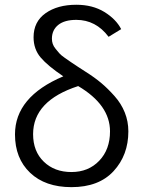

<svg xmlns="http://www.w3.org/2000/svg" viewBox="-20 -769 602 807"><path d="M43 -204.1Q43 -362.3 246.1 -448.2Q180.7 -492.2 150.9 -527.3Q121.1 -562.5 121.1 -612.3Q121.1 -677.7 171.4 -713.4Q221.7 -749 300.8 -749Q369.1 -749 418.5 -718.8Q467.8 -688.5 489.3 -646.5L436.5 -614.3Q382.8 -685.5 300.8 -685.5Q251 -685.5 224.6 -664.1Q198.2 -642.6 198.2 -606.4Q198.2 -594.7 201.7 -584.5Q205.1 -574.2 213.9 -563.5Q222.7 -552.7 229.5 -544.9Q236.3 -537.1 252.9 -525.4Q269.5 -513.7 278.3 -507.8Q287.1 -502 309.1 -487.3Q331.1 -472.7 340.8 -466.8Q377.9 -443.4 405.8 -419.9Q433.6 -396.5 461.4 -365.2Q489.3 -334 504.4 -296.4Q519.5 -258.8 519.5 -216.8Q519.5 -117.2 457.5 -49.8Q395.5 17.6 280.3 17.6Q169.9 17.6 106.4 -43Q43 -103.5 43 -204.1ZM119.1 -205.1Q119.1 -132.8 164.1 -89.4Q209 -45.9 280.3 -45.9Q351.6 -45.9 397 -93.3Q442.4 -140.6 442.4 -216.8Q442.4 -328.1 308.6 -407.2Q119.1 -345.7 119.1 -205.1Z"/></svg>

Font: Gothic A1
Style: Regular
Weight: 400
Designer: HanYang I&C Co.,Ltd.
Foundry: HanYang I&C Co.,Ltd.
Version: Version 2.50